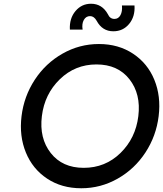

<svg xmlns="http://www.w3.org/2000/svg" viewBox="-20 -995 870 1025"><path d="M585 -828Q526 -828 496 -884Q482 -909 461 -909Q439 -909 427.5 -888.5Q416 -868 421 -837H353Q350 -897 383 -936Q416 -975 466 -975Q525 -975 556 -919Q567 -894 591 -894Q612 -894 623 -914Q634 -934 631 -966H698Q702 -907 669.5 -867.5Q637 -828 585 -828ZM414 10Q309 10 231.5 -41.5Q154 -93 118 -181Q82 -269 95 -375Q108 -481 165.5 -569Q223 -657 313.5 -708.5Q404 -760 508 -760Q612 -760 690 -708.5Q768 -657 804 -569Q840 -481 827 -375Q814 -269 756.5 -181Q699 -93 608.5 -41.5Q518 10 414 10ZM427 -99Q542 -99 623 -178Q704 -257 718.5 -375Q733 -493 671 -572Q609 -651 495 -651Q381 -651 299.5 -572Q218 -493 203.5 -375Q189 -257 251 -178Q313 -99 427 -99Z"/></svg>

Font: Orkney Medium
Style: MediumItalic
Weight: 500
Designer: Samuel Oakes and Alfredo Marco Pradil
Foundry: Alfredo Marco Pradil
Version: 1.0; ttfautohint (v1.5)